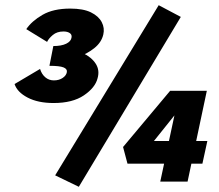

<svg xmlns="http://www.w3.org/2000/svg" viewBox="-20 -698 842 738"><path d="M211 -465 219 -510Q265 -510 298.5 -494Q332 -478 348 -453Q364 -428 355 -397Q346 -361 302.5 -331.5Q259 -302 186 -302Q126 -302 86 -323Q46 -344 36 -375L134 -433Q140 -413 154 -401Q168 -389 187 -389Q207 -389 221 -398.5Q235 -408 237 -421Q239 -433 224 -439Q209 -445 170 -445L185 -521Q216 -521 234.5 -530Q253 -539 255 -554Q257 -565 248 -571Q239 -577 224 -577Q199 -577 183 -563.5Q167 -550 161 -537L81 -586Q102 -617 143.5 -641Q185 -665 250 -665Q300 -665 329.5 -650.5Q359 -636 371 -613Q383 -590 377 -565Q370 -535 342.5 -513Q315 -491 279 -478.5Q243 -466 211 -465ZM283 20 192 -24 590 -678 675 -633ZM453 -133 634 -349H775L701 0H596L666 -327L703 -320L534 -109L495 -156H777L758 -69H470Z"/></svg>

Font: Ysabeau Infant Black
Style: Italic
Weight: 900
Italic angle: -12°
Designer: Christian Thalmann (Catharsis Fonts)
Version: Version 2.001;gftools[0.9.30]; featfreeze: ss01,ss02,lnum